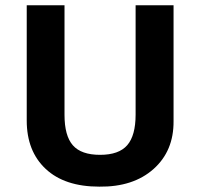

<svg xmlns="http://www.w3.org/2000/svg" viewBox="-20 -685 744 714"><path d="M484.3 -665.3H625.4V-234.6Q626.4 -123.9 551.1 -56.6Q475.7 10.6 349.3 9.1Q220.4 9.1 149.9 -56.9Q79.4 -122.9 79.4 -236.6V-665.3H219.9V-257.8Q219.9 -180 251 -144.6Q282.1 -109.2 352.1 -109.2Q422.1 -109.2 453.2 -145.1Q484.3 -181 484.3 -258.8Z"/></svg>

Font: Khula
Style: Bold
Weight: 700
Designer: Erin McLaughlin, Steve Matteson
Version: Version 1.000;PS 1.0;hotconv 1.0.72;makeotf.lib2.5.5900; ttf